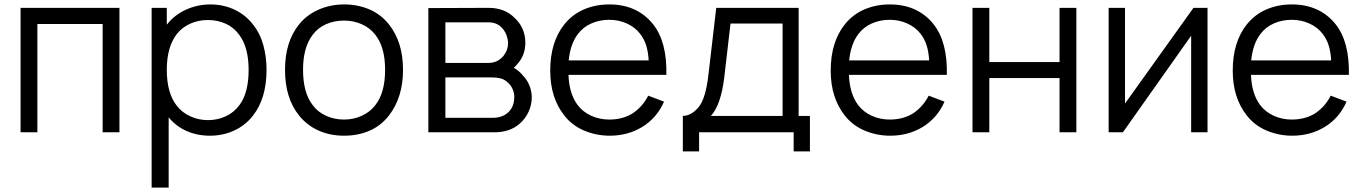

<svg xmlns="http://www.w3.org/2000/svg" viewBox="-20 -598 6161 868"><path d="M520 0H444V-489.5H149V0H73V-562.5H520Z M1185 -282.5Q1185 -153.5 1123.5 -75Q1089 -31 1038.5 -7.8Q988 15.5 929 15.5Q871.5 15.5 823.5 -5.8Q775.5 -27 742.5 -67.5V250H665.5V-562.5H734V-486.5Q768 -530 820 -554Q872.5 -578 932 -578Q960.5 -578 988 -572Q1015.5 -566 1040 -554.5Q1064.5 -543 1085.8 -526Q1107 -509 1123.5 -487.5Q1156 -447 1170.5 -393.8Q1185 -340.5 1185 -282.5ZM1104 -282.5Q1104 -384 1061.5 -440.5Q1037.5 -474 1000.5 -490.8Q963.5 -507.5 919.5 -507.5Q877 -507.5 840.5 -491.2Q804 -475 780 -445Q734 -386 734 -282.5Q734 -176.5 780 -119Q804 -88.5 841 -71.8Q878 -55 920.5 -55Q964 -55 1001.2 -72.5Q1038.5 -90 1062.5 -123Q1104 -178 1104 -282.5Z M1332 -76Q1268.5 -154.5 1268.5 -282.5Q1268.5 -409 1332 -487.5Q1349 -509 1371.5 -526Q1394 -543 1420.2 -554.5Q1446.5 -566 1475.5 -572Q1504.5 -578 1535.5 -578Q1597.5 -578 1650 -555.5Q1702.5 -533 1738.5 -487.5Q1802 -407.5 1802 -282.5Q1802 -158 1738.5 -76Q1702.5 -29.5 1650.5 -7Q1598.5 15.5 1535.5 15.5Q1472.5 15.5 1420.2 -7.8Q1368 -31 1332 -76ZM1677 -440.5Q1653 -472 1615.5 -488.5Q1578 -505 1535.5 -505Q1491.5 -505 1454 -488.5Q1416.5 -472 1393.5 -440.5Q1350 -384 1350 -282.5Q1350 -179 1393.5 -123Q1416.5 -91.5 1454.2 -74.5Q1492 -57.5 1535.5 -57.5Q1578 -57.5 1615.5 -74.5Q1653 -91.5 1677 -123Q1721 -179 1721 -282.5Q1721 -384.5 1677 -440.5Z M2188.5 -562.5Q2262.5 -562.5 2307 -516.5Q2330 -495.5 2342.5 -467Q2355 -438.5 2355 -405Q2355 -351 2322.5 -312.5Q2314 -302 2303 -291.5Q2329 -276 2344.5 -256Q2363.5 -236.5 2373.8 -210.5Q2384 -184.5 2384 -157.5Q2384 -124 2369.5 -92.5Q2355 -61 2329 -38.5Q2306 -18.5 2277.2 -9.2Q2248.5 0 2219.5 0H1916.5V-561.5ZM1993.5 -313.5H2188.5Q2229.5 -313.5 2256 -345Q2277 -372 2277 -405Q2274.5 -440 2256 -464.5Q2242.5 -481.5 2226.2 -489.2Q2210 -497 2188.5 -497H1993.5ZM1993.5 -65.5H2209Q2253 -65.5 2280 -92.5Q2305 -117.5 2305 -160.5Q2305 -177 2298.2 -193.2Q2291.5 -209.5 2280 -221Q2262.5 -238.5 2245 -243Q2228.5 -248 2198.5 -248H1993.5Z M2591.5 -123Q2615.5 -91.5 2653.2 -74.5Q2691 -57.5 2734.5 -57.5Q2796 -57.5 2841.5 -86.5Q2885.5 -116.5 2910.5 -165.5L2982 -138.5Q2949 -63 2880 -22Q2816 15.5 2736.5 15.5Q2675.5 15.5 2620 -8Q2566 -31 2531 -76Q2467.5 -156 2467.5 -279Q2467.5 -407.5 2531 -487.5Q2567.5 -533 2620 -555.5Q2672.5 -578 2734.5 -578Q2860.5 -578 2932.5 -488.5Q2996 -408.5 2992.5 -259.5H2550Q2553 -174.5 2591.5 -123ZM2592.5 -444Q2558.5 -399.5 2551 -325H2912.5Q2910.5 -362.5 2901.5 -391.8Q2892.5 -421 2874 -445Q2851 -475 2813.8 -491.8Q2776.5 -508.5 2734.5 -508.5Q2691 -508.5 2653.8 -492.2Q2616.5 -476 2592.5 -444Z M3590.5 -74H3641.5V86.5H3568V0H3140.5V86.5H3067V-74Q3104 -74 3137 -112Q3170 -150 3182.5 -258.5L3218 -562.5H3590.5ZM3518 -491.5H3282.5L3254.5 -250Q3239.5 -124 3194 -74H3518Z M3859.5 -123Q3883.5 -91.5 3921.2 -74.5Q3959 -57.5 4002.5 -57.5Q4064 -57.5 4109.5 -86.5Q4153.5 -116.5 4178.5 -165.5L4250 -138.5Q4217 -63 4148 -22Q4084 15.5 4004.5 15.5Q3943.5 15.5 3888 -8Q3834 -31 3799 -76Q3735.5 -156 3735.5 -279Q3735.5 -407.5 3799 -487.5Q3835.5 -533 3888 -555.5Q3940.5 -578 4002.5 -578Q4128.5 -578 4200.5 -488.5Q4264 -408.5 4260.5 -259.5H3818Q3821 -174.5 3859.5 -123ZM3860.5 -444Q3826.5 -399.5 3819 -325H4180.5Q4178.5 -362.5 4169.5 -391.8Q4160.5 -421 4142 -445Q4119 -475 4081.8 -491.8Q4044.5 -508.5 4002.5 -508.5Q3959 -508.5 3921.8 -492.2Q3884.5 -476 3860.5 -444Z M4846 -562.5V0H4770V-245H4452.5V0H4376.5V-562.5H4452.5V-317.5H4770V-562.5Z M5439 0H5365V-436.5L5056.5 0H4992V-562.5H5066V-130L5375.5 -562.5H5439Z M5677 -123Q5701 -91.5 5738.8 -74.5Q5776.5 -57.5 5820 -57.5Q5881.5 -57.5 5927 -86.5Q5971 -116.5 5996 -165.5L6067.5 -138.5Q6034.5 -63 5965.5 -22Q5901.5 15.5 5822 15.5Q5761 15.5 5705.5 -8Q5651.5 -31 5616.5 -76Q5553 -156 5553 -279Q5553 -407.5 5616.5 -487.5Q5653 -533 5705.5 -555.5Q5758 -578 5820 -578Q5946 -578 6018 -488.5Q6081.5 -408.5 6078 -259.5H5635.5Q5638.5 -174.5 5677 -123ZM5678 -444Q5644 -399.5 5636.5 -325H5998Q5996 -362.5 5987 -391.8Q5978 -421 5959.5 -445Q5936.5 -475 5899.2 -491.8Q5862 -508.5 5820 -508.5Q5776.5 -508.5 5739.2 -492.2Q5702 -476 5678 -444Z"/></svg>

Font: Russisch Sans
Style: Regular
Weight: 400
Designer: Michael Sharanda (font) & Cristiano Sobral (main changes)
Foundry: Michael Sharanda
Version: Version 2.00;October 25, 2020;FontCreator 13.0.0.2681 64-bit